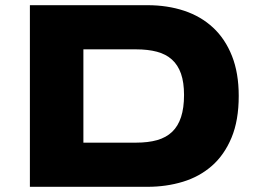

<svg xmlns="http://www.w3.org/2000/svg" viewBox="-20 -720 995 740"><path d="M301.4 -170.2H504.1Q551 -170.2 585.7 -180Q620.4 -189.9 643.4 -211.8Q666.4 -233.8 677.8 -268.9Q689.3 -304 689.3 -354Q689.3 -402.5 677.6 -436Q665.9 -469.5 642.7 -490.4Q619.4 -511.4 584.8 -520.6Q550.2 -529.8 504.1 -529.8H301.4ZM95.2 0V-700H548Q625.3 -700 689.9 -678.5Q754.5 -657 801.3 -613.5Q848.1 -570 874.1 -504.2Q900.1 -438.5 900.1 -350Q900.1 -256 872.4 -189.5Q844.7 -123 796.9 -81Q749.1 -39 685 -19.5Q620.9 0 548 0Z"/></svg>

Font: Science Gothic
Style: Regular
Weight: 400
Designer: Thomas Phinney, Vassil Kateliev, Brandon Buerkle
Foundry: Font Detective LLC
Version: Version 1.018